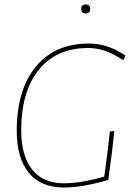

<svg xmlns="http://www.w3.org/2000/svg" viewBox="-20 -836 615 860"><path d="M344 -796Q344 -816 364 -816Q384 -816 384 -796Q384 -776 364 -776Q344 -776 344 -796ZM378 -641Q463 -641 542 -587L534 -569H527Q451 -621 375 -621Q233 -621 154 -523.5Q75 -426 75 -252Q75 -138 124 -76.5Q173 -15 266 -15Q343 -15 447 -45L462 -158L472 -247L492 -249L482 -158L465 -30Q348 4 266 4Q163 4 109 -62Q55 -128 55 -250Q55 -434 140.5 -537.5Q226 -641 378 -641Z"/></svg>

Font: Alegreya Sans SC Thin
Style: Italic
Weight: 100
Italic angle: -7°
Designer: Juan Pablo del Peral
Foundry: Huerta Tipografica
Version: Version 2.007